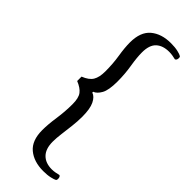

<svg xmlns="http://www.w3.org/2000/svg" viewBox="-298 -775 977 977"><g transform="rotate(45 191.0 -286.0)"><path d="M270.2 174.2Q202.5 174.2 161 139.5Q119.5 104.8 119.5 30Q119.5 -11 127.5 -65Q135.5 -119 135.5 -172Q135.5 -216.7 120 -237.2Q104.5 -257.8 68.5 -272.3V-303.7Q107.2 -318.8 121.3 -342.3Q135.5 -365.9 135.5 -408Q135.5 -464 127.5 -513.5Q119.5 -563.1 119.5 -600.8Q119.5 -676.6 161 -711.3Q202.5 -746 270.2 -746Q299.5 -746 320.5 -741.1Q341.6 -736.2 348.3 -731.4Q351.7 -729.9 352.2 -723.2Q352.7 -716.4 350.5 -710.1Q348.2 -703.8 342.2 -701.8Q331.5 -704.6 319.3 -706.5Q307.2 -708.5 295 -708.5Q249.7 -708.5 224.2 -684.8Q198.7 -661.2 198.7 -608Q198.7 -572 207.2 -520.5Q215.7 -469 215.7 -416Q215.7 -353 200.2 -325.5Q184.7 -298 164.7 -291V-285Q186.7 -278 201.2 -248.5Q215.7 -219 215.7 -162Q215.7 -129 211.5 -93.3Q207.2 -57.5 203 -24.3Q198.7 8.9 198.7 33.8Q198.7 85.2 224.2 111.2Q249.7 137.2 295 137.2Q307.2 137.2 319.3 135Q331.5 132.8 342.2 130Q348.2 131 350.5 137.5Q352.7 144.1 352.2 150.8Q351.7 157.6 348.3 160.1Q341.6 164.5 320.5 169.3Q299.5 174.2 270.2 174.2Z"/></g></svg>

Font: Arima Thin
Style: Regular
Weight: 100
Designer: Joana Correia and Natanael Gama
Foundry: NDISCOVER
Version: Version 1.101;gftools[0.9.23]